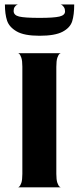

<svg xmlns="http://www.w3.org/2000/svg" viewBox="-20 -838 353 859"><path d="M253 0H60Q60 2 65.5 -2.5Q71 -7 75.5 -20Q80 -33 80 -60V-540Q80 -566 75.5 -579.5Q71 -593 65.5 -597.5Q60 -602 60 -600H253Q253 -602 247 -597.5Q241 -593 236.5 -579.5Q232 -566 232 -539V-60Q232 -34 236.5 -20.5Q241 -7 247 -2.5Q253 2 253 0ZM312 -818Q312 -772 303 -743Q294 -714 260 -696Q226 -678 157 -678Q88 -678 54.5 -697.5Q21 -717 11.5 -746Q2 -775 2 -818H61Q59 -818 54.5 -815.5Q50 -813 45.5 -806.5Q41 -800 41 -789Q41 -770 65.5 -764Q90 -758 157 -758Q221 -758 246 -764Q271 -770 271 -787Q271 -798 266.5 -805Q262 -812 257.5 -815Q253 -818 251 -818Z"/></svg>

Font: Red Rose Bold
Style: Regular
Weight: 700
Designer: jaikishan Patel
Version: Version 1.000